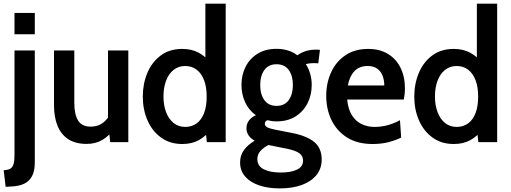

<svg xmlns="http://www.w3.org/2000/svg" viewBox="-24 -770 2768 1040"><path d="M6.5 242 -4 152Q19 151 31.5 143.8Q44 136.5 49.2 119.2Q54.5 102 54.5 70.5V-496.5H164.5V109.5Q164.5 157 149 185Q133.5 213 105.5 225.8Q77.5 238.5 39.5 240ZM54.5 -584.5V-700H164.5V-584.5Z M445.5 9.5Q384 9.5 345 -16.5Q306 -42.5 287.2 -89.5Q268.5 -136.5 268.5 -201V-496.5H378.5V-212.5Q378.5 -149.5 399.2 -116.8Q420 -84 467.5 -84Q506.5 -84 534.5 -105.2Q562.5 -126.5 579 -165.5L561 -102V-496.5H671V0H573L564 -81.5L588.5 -68.5Q567 -33.5 530.2 -12Q493.5 9.5 445.5 9.5Z M963 10Q896.5 10 848.5 -24.8Q800.5 -59.5 775 -118Q749.5 -176.5 749.5 -247Q749.5 -316.5 774.2 -375.2Q799 -434 846.8 -469.5Q894.5 -505 963 -505Q1013.5 -505 1051.2 -485Q1089 -465 1115.5 -430L1088.5 -409V-750H1198.5V0H1096.5L1086.5 -92L1119.5 -70Q1091 -32 1053.2 -11Q1015.5 10 963 10ZM979 -82.5Q1015 -82.5 1041.2 -101.8Q1067.5 -121 1081.5 -157.8Q1095.5 -194.5 1095.5 -247Q1095.5 -298.5 1081.5 -335.5Q1067.5 -372.5 1041.2 -392.5Q1015 -412.5 979 -412.5Q942.5 -412.5 916 -391.2Q889.5 -370 875.5 -332.8Q861.5 -295.5 861.5 -247Q861.5 -200 875.5 -162.8Q889.5 -125.5 916 -104Q942.5 -82.5 979 -82.5Z M1491.5 250.5Q1428 250.5 1379.5 234Q1331 217.5 1303.8 186Q1276.5 154.5 1276.5 110Q1276.5 71 1297.8 42.2Q1319 13.5 1355.5 -8Q1334 -19.5 1322.5 -36.8Q1311 -54 1311 -75.5Q1311 -99 1324.2 -116.8Q1337.5 -134.5 1362 -146Q1324 -172.5 1304 -215.8Q1284 -259 1284 -310.5Q1284 -364.5 1306.5 -408.8Q1329 -453 1371.5 -479.2Q1414 -505.5 1474 -505.5Q1508 -505.5 1536.2 -496.5Q1564.5 -487.5 1587 -470.5Q1605.5 -484.5 1630.8 -492.8Q1656 -501 1685 -501Q1692.5 -501 1698.2 -500.8Q1704 -500.5 1709 -500L1700 -427Q1693.5 -427.5 1686.8 -427.8Q1680 -428 1671.5 -428Q1664.5 -428 1653.8 -426.8Q1643 -425.5 1632.5 -422.5Q1648 -399 1656.2 -370.2Q1664.5 -341.5 1664.5 -310.5Q1664.5 -256 1642 -211.2Q1619.5 -166.5 1577 -139.5Q1534.5 -112.5 1474 -112.5Q1461 -112.5 1448.5 -114.2Q1436 -116 1424 -119Q1410.5 -112.5 1410.5 -99.5Q1410.5 -88 1423 -81Q1435.5 -74 1462.5 -68.5L1559 -49.5Q1638 -34 1678.2 -0.8Q1718.5 32.5 1718.5 94Q1718.5 143 1690.2 178Q1662 213 1611 231.8Q1560 250.5 1491.5 250.5ZM1496.5 164.5Q1553 164.5 1585.2 148.5Q1617.5 132.5 1617.5 100.5Q1617.5 74 1597.2 59.8Q1577 45.5 1532.5 36L1430 15.5Q1404.5 28.5 1387.2 47.2Q1370 66 1370 92Q1370 129 1404.5 146.8Q1439 164.5 1496.5 164.5ZM1474 -196.5Q1517.5 -196.5 1540 -227.8Q1562.5 -259 1562.5 -310Q1562.5 -359.5 1540 -390.8Q1517.5 -422 1474 -422Q1430.5 -422 1408 -390.8Q1385.5 -359.5 1385.5 -310Q1385.5 -259 1408 -227.8Q1430.5 -196.5 1474 -196.5Z M1994.5 10Q1911 10 1855 -25.8Q1799 -61.5 1771 -120.8Q1743 -180 1743 -250.5Q1743 -320.5 1769.5 -378.2Q1796 -436 1846.8 -470.5Q1897.5 -505 1970.5 -505Q2032.5 -505 2077 -478.2Q2121.5 -451.5 2145.5 -403Q2169.5 -354.5 2169.5 -290.5Q2169.5 -276.5 2168 -261.8Q2166.5 -247 2163.5 -231H1856.5Q1861.5 -178 1882.5 -145.2Q1903.5 -112.5 1935.5 -97.5Q1967.5 -82.5 2005 -82.5Q2042.5 -82.5 2077.8 -92.5Q2113 -102.5 2142.5 -119L2149 -25Q2121.5 -11 2082.5 -0.5Q2043.5 10 1994.5 10ZM1860 -307H2057.5Q2057.5 -335.5 2048.5 -359.2Q2039.5 -383 2019.8 -397.8Q2000 -412.5 1967.5 -412.5Q1922.5 -412.5 1896 -384.8Q1869.5 -357 1860 -307Z M2433.5 10Q2367 10 2319 -24.8Q2271 -59.5 2245.5 -118Q2220 -176.5 2220 -247Q2220 -316.5 2244.8 -375.2Q2269.5 -434 2317.2 -469.5Q2365 -505 2433.5 -505Q2484 -505 2521.8 -485Q2559.5 -465 2586 -430L2559 -409V-750H2669V0H2567L2557 -92L2590 -70Q2561.5 -32 2523.8 -11Q2486 10 2433.5 10ZM2449.5 -82.5Q2485.5 -82.5 2511.8 -101.8Q2538 -121 2552 -157.8Q2566 -194.5 2566 -247Q2566 -298.5 2552 -335.5Q2538 -372.5 2511.8 -392.5Q2485.5 -412.5 2449.5 -412.5Q2413 -412.5 2386.5 -391.2Q2360 -370 2346 -332.8Q2332 -295.5 2332 -247Q2332 -200 2346 -162.8Q2360 -125.5 2386.5 -104Q2413 -82.5 2449.5 -82.5Z"/></svg>

Font: Cabin SemiCondensed SemiBold
Style: Regular
Weight: 600
Width: 4
Designer: Pablo Impallari
Foundry: Pablo Impallari. http://www.impallari.com Igino Marini. http://www.ikern.com
Version: Version 3.001